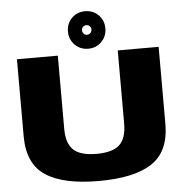

<svg xmlns="http://www.w3.org/2000/svg" viewBox="-59 -954 980 1015"><g transform="rotate(-5 431.0 -446.0)"><path d="M425 4Q236.5 4 142.8 -58Q49 -120 49 -266V-675H266V-286.5Q266 -209 303 -174.5Q340 -140 425 -140Q510 -140 547 -174.2Q584 -208.5 584 -286.5V-675H801V-266Q801 -120 707.2 -58Q613.5 4 425 4ZM430 -697.5Q387.5 -697.5 359 -726.2Q330.5 -755 330.5 -797.5Q330.5 -839.5 358.8 -868Q387 -896.5 430 -896.5Q472 -896.5 500.5 -868Q529 -839.5 529 -797.5Q529 -755 500.5 -726.2Q472 -697.5 430 -697.5ZM430 -771.5Q440 -771.5 447.5 -779Q455 -786.5 455 -797.5Q455 -808 447.5 -815.2Q440 -822.5 430 -822.5Q419.5 -822.5 412.2 -815.2Q405 -808 405 -797.5Q405 -786.5 412.2 -779Q419.5 -771.5 430 -771.5Z"/></g></svg>

Font: Anybody ExtraExpanded ExtraBold
Style: Regular
Weight: 800
Width: 8
Designer: Tyler Finck
Foundry: Etcetera Type Company
Version: Version 1.010; ttfautohint (v1.8.3) -l 8 -r 50 -G 200 -x 14 